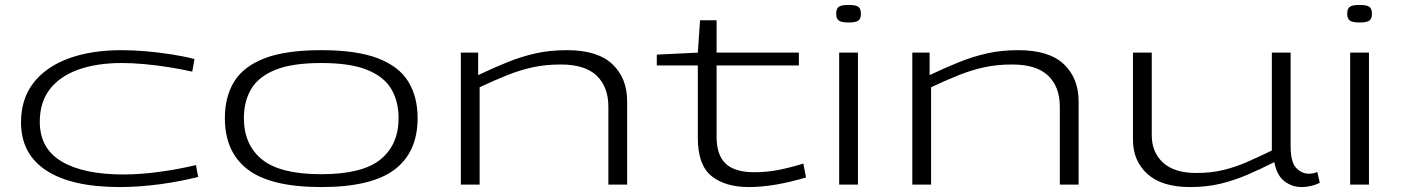

<svg xmlns="http://www.w3.org/2000/svg" viewBox="-20 -747 5670 777"><path d="M65 -252Q65 -346 115 -411Q165 -476 256.5 -510Q348 -544 473 -544Q518 -544 570.5 -539.5Q623 -535 674 -527Q725 -519 767 -508L758 -457Q714 -467 664 -475Q614 -483 564.5 -487.5Q515 -492 474 -492Q372 -492 297.5 -465.5Q223 -439 182 -386.5Q141 -334 141 -254Q141 -146 229.5 -93.5Q318 -41 479 -41Q548 -41 625 -51.5Q702 -62 773 -79L782 -31Q712 -13 627.5 -1.5Q543 10 465 10Q270 10 167.5 -57Q65 -124 65 -252Z M890 -269Q890 -355 927.5 -416.5Q965 -478 1050.5 -511Q1136 -544 1280 -544Q1424 -544 1509.5 -511Q1595 -478 1632.5 -416.5Q1670 -355 1670 -269Q1670 -131 1576.5 -60.5Q1483 10 1280 10Q1077 10 983.5 -60.5Q890 -131 890 -269ZM967 -269Q967 -161 1040.5 -101.5Q1114 -42 1280 -42Q1446 -42 1519.5 -101.5Q1593 -161 1593 -269Q1593 -336 1564 -386Q1535 -436 1466.5 -464Q1398 -492 1280 -492Q1162 -492 1093.5 -464Q1025 -436 996 -386Q967 -336 967 -269Z M1845 0V-534H1915V-443Q1978 -473 2034 -495.5Q2090 -518 2147.5 -531Q2205 -544 2274 -544Q2398 -544 2458 -487.5Q2518 -431 2518 -337V0H2442V-315Q2442 -395 2395 -440.5Q2348 -486 2249 -486Q2187 -486 2135 -474.5Q2083 -463 2032 -442.5Q1981 -422 1921 -394V0Z M3010 10Q2915 10 2859.5 -34.5Q2804 -79 2804 -189V-482H2638V-526L2804 -534L2813 -665H2880V-534H3213V-482H2880V-192Q2880 -120 2916.5 -85Q2953 -50 3033 -50Q3085 -50 3134 -60Q3183 -70 3231 -85L3242 -29Q3112 10 3010 10Z M3414 -656Q3386 -656 3375 -663.5Q3364 -671 3364 -691Q3364 -712 3374.5 -719.5Q3385 -727 3414 -727Q3443 -727 3453.5 -719.5Q3464 -712 3464 -691Q3464 -671 3453.5 -663.5Q3443 -656 3414 -656ZM3376 0V-534H3452V0Z M3672 0V-534H3742V-443Q3805 -473 3861 -495.5Q3917 -518 3974.5 -531Q4032 -544 4101 -544Q4225 -544 4285 -487.5Q4345 -431 4345 -337V0H4269V-315Q4269 -395 4222 -440.5Q4175 -486 4076 -486Q4014 -486 3962 -474.5Q3910 -463 3859 -442.5Q3808 -422 3748 -394V0Z M4796 10Q4682 10 4623.5 -43Q4565 -96 4565 -181V-534H4641V-200Q4641 -131 4686.5 -89Q4732 -47 4821 -47Q4880 -47 4928.5 -58.5Q4977 -70 5024.5 -90.5Q5072 -111 5127 -138V-534H5203V-156Q5203 -91 5225.5 -67.5Q5248 -44 5277 -44Q5295 -44 5311 -51L5321 -7Q5286 10 5247 10Q5209 10 5178 -13.5Q5147 -37 5137 -91Q5078 -61 5025 -38.5Q4972 -16 4917 -3Q4862 10 4796 10Z M5482 -656Q5454 -656 5443 -663.5Q5432 -671 5432 -691Q5432 -712 5442.5 -719.5Q5453 -727 5482 -727Q5511 -727 5521.5 -719.5Q5532 -712 5532 -691Q5532 -671 5521.5 -663.5Q5511 -656 5482 -656ZM5444 0V-534H5520V0Z"/></svg>

Font: Georama ExtraExtended Light
Style: Regular
Weight: 300
Width: 8
Designer: Jean-Baptiste Levee
Foundry: Production Type
Version: Version 1.000